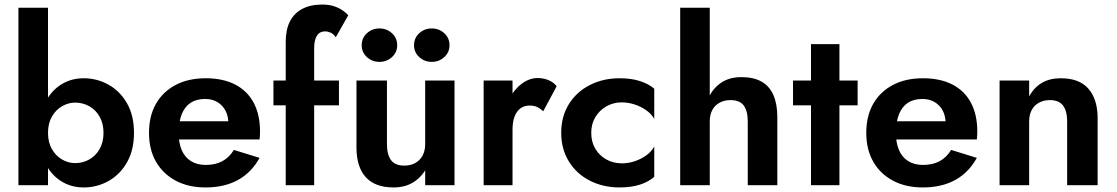

<svg xmlns="http://www.w3.org/2000/svg" viewBox="-20 -814 4909 844"><path d="M191 -780H61V0H191ZM569 -230Q569 -307 538 -360.5Q507 -414 456.5 -442Q406 -470 348 -470Q291 -470 246.5 -441Q202 -412 176 -358.5Q150 -305 150 -230Q150 -156 176 -102Q202 -48 246.5 -19Q291 10 348 10Q406 10 456.5 -18Q507 -46 538 -100Q569 -154 569 -230ZM435 -230Q435 -189 418 -159Q401 -129 372.5 -113Q344 -97 310 -97Q281 -97 253.5 -112.5Q226 -128 208.5 -158Q191 -188 191 -230Q191 -272 208.5 -302Q226 -332 253.5 -347.5Q281 -363 310 -363Q344 -363 372.5 -347Q401 -331 418 -301Q435 -271 435 -230Z M883 10Q966 10 1025.5 -22.5Q1085 -55 1121 -120L1008 -155Q988 -122 957.5 -105.5Q927 -89 884 -89Q846 -89 819 -106Q792 -123 778.5 -155Q765 -187 765 -233Q766 -281 779.5 -313.5Q793 -346 818.5 -362.5Q844 -379 882 -379Q913 -379 936 -365Q959 -351 971.5 -327Q984 -303 984 -269Q984 -262 980.5 -251.5Q977 -241 973 -235L1008 -281H709V-201H1121Q1122 -207 1122.5 -217Q1123 -227 1123 -236Q1123 -310 1095 -362.5Q1067 -415 1013.5 -442.5Q960 -470 884 -470Q808 -470 752 -440.5Q696 -411 665.5 -357.5Q635 -304 635 -230Q635 -157 665.5 -103.5Q696 -50 752 -20Q808 10 883 10Z M1182 -460V-351H1470V-460ZM1456 -650 1511 -747Q1502 -757 1486.5 -768Q1471 -779 1449 -786.5Q1427 -794 1396 -794Q1344 -794 1308 -774.5Q1272 -755 1254 -719Q1236 -683 1236 -630V0H1361V-601Q1361 -627 1367 -644Q1373 -661 1383.5 -668.5Q1394 -676 1409 -676Q1421 -676 1433.5 -670.5Q1446 -665 1456 -650Z M1849 0H1978V-460H1849ZM1681 -180V-460H1547V-166Q1547 -80 1588 -35Q1629 10 1710 10Q1764 10 1802 -16Q1840 -42 1860 -86Q1880 -130 1880 -184L1849 -180Q1849 -151 1837.5 -130Q1826 -109 1805.5 -97.5Q1785 -86 1757 -86Q1717 -86 1699 -110Q1681 -134 1681 -180ZM1800 -615Q1800 -584 1823 -563Q1846 -542 1878 -542Q1910 -542 1933 -563Q1956 -584 1956 -615Q1956 -647 1933 -668Q1910 -689 1878 -689Q1846 -689 1823 -668Q1800 -647 1800 -615ZM1570 -615Q1570 -584 1593 -563Q1616 -542 1648 -542Q1680 -542 1703 -563Q1726 -584 1726 -615Q1726 -647 1703 -668Q1680 -689 1648 -689Q1616 -689 1593 -668Q1570 -647 1570 -615Z M2233 -460H2106V0H2233ZM2368 -325 2427 -435Q2413 -453 2390.5 -462Q2368 -471 2343 -471Q2307 -471 2273 -445.5Q2239 -420 2218 -377.5Q2197 -335 2197 -280L2233 -244Q2233 -277 2241.5 -300.5Q2250 -324 2267 -337Q2284 -350 2308 -350Q2328 -350 2341.5 -343.5Q2355 -337 2368 -325Z M2579 -230Q2579 -269 2597 -299Q2615 -329 2645.5 -346.5Q2676 -364 2713 -364Q2741 -364 2769 -355Q2797 -346 2820.5 -329.5Q2844 -313 2856 -291V-424Q2832 -445 2793.5 -457.5Q2755 -470 2704 -470Q2631 -470 2572.5 -440Q2514 -410 2480.5 -356Q2447 -302 2447 -230Q2447 -159 2480.5 -104.5Q2514 -50 2572.5 -20Q2631 10 2704 10Q2755 10 2793.5 -2.5Q2832 -15 2856 -37V-170Q2844 -148 2821.5 -131.5Q2799 -115 2771 -105.5Q2743 -96 2713 -96Q2676 -96 2645.5 -113Q2615 -130 2597 -160Q2579 -190 2579 -230Z M3100 -780H2970V0H3100ZM3267 -280V0H3397V-299Q3397 -356 3380 -395.5Q3363 -435 3328 -455Q3293 -475 3239 -475Q3185 -475 3148 -449Q3111 -423 3092.5 -379Q3074 -335 3074 -280H3100Q3100 -309 3111 -330Q3122 -351 3143 -362.5Q3164 -374 3191 -374Q3232 -374 3249.5 -350Q3267 -326 3267 -280Z M3466 -460V-351H3750V-460ZM3545 -620V0H3670V-620Z M4036 10Q4119 10 4178.5 -22.5Q4238 -55 4274 -120L4161 -155Q4141 -122 4110.5 -105.5Q4080 -89 4037 -89Q3999 -89 3972 -106Q3945 -123 3931.5 -155Q3918 -187 3918 -233Q3919 -281 3932.5 -313.5Q3946 -346 3971.5 -362.5Q3997 -379 4035 -379Q4066 -379 4089 -365Q4112 -351 4124.5 -327Q4137 -303 4137 -269Q4137 -262 4133.5 -251.5Q4130 -241 4126 -235L4161 -281H3862V-201H4274Q4275 -207 4275.5 -217Q4276 -227 4276 -236Q4276 -310 4248 -362.5Q4220 -415 4166.5 -442.5Q4113 -470 4037 -470Q3961 -470 3905 -440.5Q3849 -411 3818.5 -357.5Q3788 -304 3788 -230Q3788 -157 3818.5 -103.5Q3849 -50 3905 -20Q3961 10 4036 10Z M4671 -280V0H4805V-294Q4805 -377 4765 -423.5Q4725 -470 4643 -470Q4594 -470 4559.5 -449.5Q4525 -429 4504 -390V-460H4374V0H4504V-280Q4504 -309 4515 -330Q4526 -351 4547 -362.5Q4568 -374 4595 -374Q4635 -374 4653 -350Q4671 -326 4671 -280Z"/></svg>

Font: Jost SemiBold
Style: Regular
Weight: 600
Version: Version 3.710